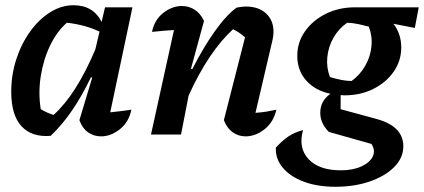

<svg xmlns="http://www.w3.org/2000/svg" viewBox="-20 -515 1623 735"><path d="M174 5Q102 11 62.5 -31.5Q23 -74 23 -164Q23 -229 42.5 -288.5Q62 -348 95.5 -394.5Q129 -441 172 -468Q215 -495 261 -495Q337 -495 369 -431L382 -487H487L402 -85Q422 -87 442 -89.5Q462 -92 483 -95Q473 -47 438.5 -20Q404 7 367 7Q339 7 317 -8.5Q295 -24 284 -55L333 -218L328 -219Q295 -150 257.5 -94.5Q220 -39 174 5ZM136 -97Q148 -90 160 -84.5Q172 -79 185 -75Q272 -153 345 -326L361 -394Q307 -420 236 -428Q198 -395 172 -341Q146 -287 136 -223Q126 -159 136 -97Z M558 0 646 -400Q629 -399 609.5 -397.5Q590 -396 562 -393Q571 -439 605 -465.5Q639 -492 676 -492Q703 -492 725 -478Q747 -464 761 -435L711 -252L716 -250Q758 -333 802.5 -395.5Q847 -458 886 -486Q908 -490 921 -490Q970 -490 998.5 -463.5Q1027 -437 1027 -394Q1027 -377 1023 -361L958 -83Q984 -85 1002 -88Q1020 -91 1038 -95Q1027 -47 992.5 -20Q958 7 920 7Q893 7 871 -8.5Q849 -24 837 -55L918 -372Q896 -392 872 -403Q826 -361 783 -297Q740 -233 702 -149L673 0Z M1298 -150Q1291 -150 1284 -151V-97L1420 -60Q1524 -32 1524 45Q1524 89 1489.5 124Q1455 159 1396 179.5Q1337 200 1264 200Q1195 200 1143 180.5Q1091 161 1062.5 127Q1034 93 1036 50Q1063 21 1086 6Q1109 -9 1140 -17Q1121 51 1161 94Q1201 137 1285 137Q1331 137 1363.5 122Q1396 107 1407 84Q1418 61 1402 36L1239 -10Q1206 -43 1206 -83Q1206 -129 1245 -156Q1187 -168 1152.5 -206.5Q1118 -245 1118 -301Q1118 -353 1147.5 -395Q1177 -437 1227 -462Q1277 -487 1339 -487H1583L1568 -408L1486 -424Q1516 -386 1516 -333Q1516 -282 1487 -240.5Q1458 -199 1409 -174.5Q1360 -150 1298 -150ZM1326 -205Q1358 -228 1378 -263Q1398 -298 1402 -337Q1406 -376 1392 -413Q1373 -418 1352.5 -422.5Q1332 -427 1309 -428Q1276 -405 1256.5 -370.5Q1237 -336 1233 -296.5Q1229 -257 1243 -220Q1270 -212 1289.5 -208.5Q1309 -205 1326 -205Z"/></svg>

Font: Piazzolla SemiBold
Style: Italic
Weight: 600
Italic angle: -11.3°
Designer: Juan Pablo del Peral
Foundry: Huerta Tipografica
Version: Version 1.330